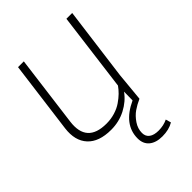

<svg xmlns="http://www.w3.org/2000/svg" viewBox="-215 -630 940 940"><g transform="rotate(-45 255.0 -160.0)"><path d="M85 -529.8H125L77.1 -160.2Q60.1 -27.8 195.8 -27.8Q227.1 -27.8 255.1 -36.4Q283.2 -44.9 304.4 -59.6Q325.7 -74.2 340.6 -88.9Q355.5 -103.5 367.2 -120.1L419.9 -529.8H460L410.2 -149.9L396 0Q368.2 12.2 345.2 28.1Q322.3 43.9 304.2 70.6Q286.1 97.2 286.1 127Q286.1 151.4 303.5 164.1Q320.8 176.8 352.1 176.8Q386.7 176.8 415 163.1L422.9 190.9Q391.1 210 345.2 210Q301.8 210 276.9 189.5Q252 168.9 252 130.9Q252 34.7 366.2 -18.1L367.2 -78.1Q338.9 -38.6 292.5 -14.4Q246.1 9.8 190.9 9.8Q106.9 9.8 66.7 -33.9Q26.4 -77.6 36.1 -154.8Z"/></g></svg>

Font: Cooper Hewitt
Style: Light Italic
Weight: 704
Designer: Village Type and Design LLC
Foundry: Cooper Hewitt Smithsonian Design Museum
Version: 1.000